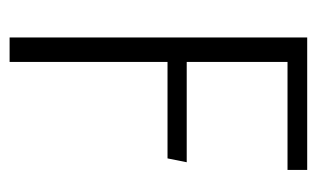

<svg xmlns="http://www.w3.org/2000/svg" viewBox="-150 -510 660 400"><g transform="rotate(90 180.0 -310.0)"><path d="M58 -620H334V-579H109V-369H318L310 -329H109V0H58Z"/></g></svg>

Font: Smooch Sans
Style: Regular
Weight: 400
Designer: Robert E. Leuschke
Foundry: Robert E. Leuschke
Version: Version 1.010; ttfautohint (v1.8.3)